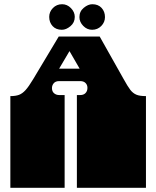

<svg xmlns="http://www.w3.org/2000/svg" viewBox="-20 -889 740 909"><path d="M29 -171V-172Q29 -185 29 -191Q29 -197 29 -209V-260Q29 -269 29 -273.5Q29 -278 29 -282.5Q29 -287 29 -296V-297Q29 -310 29 -316Q29 -322 29 -334V-434Q54 -434 70 -440Q86 -446 101 -462.5Q116 -479 137 -514L258 -716H452L564 -517Q585 -479 597 -463.5Q609 -448 625 -441Q641 -434 671 -434V0H344V-135Q344 -144 344 -148.5Q344 -153 344 -157.5Q344 -162 344 -171V-172Q344 -185 344 -191Q344 -197 344 -209V-260Q344 -269 344 -273.5Q344 -278 344 -282.5Q344 -287 344 -296V-297Q344 -310 344 -316Q344 -322 344 -334V-439H360Q376 -439 385 -448.5Q394 -458 394 -473Q394 -487 385 -496Q376 -505 360 -505H260Q243 -505 234.5 -495Q226 -485 226 -472Q226 -456 236 -447.5Q246 -439 260 -439H286V0H29V-135Q29 -144 29 -148.5Q29 -153 29 -157.5Q29 -162 29 -171ZM357 -564 309 -647 260 -564ZM356 -808Q356 -835 376.5 -852Q397 -869 417 -869Q445 -869 461 -851.5Q477 -834 477 -808Q477 -784 459.5 -766Q442 -748 416 -748Q392 -748 374 -766.5Q356 -785 356 -808ZM213 -809Q213 -833 230.5 -851Q248 -869 274 -869Q298 -869 316 -850.5Q334 -832 334 -809Q334 -782 313.5 -765Q293 -748 273 -748Q245 -748 229 -765.5Q213 -783 213 -809Z"/></svg>

Font: Danfo
Style: Regular
Weight: 400
Version: Version 1.000;Glyphs 3.2 (3236)